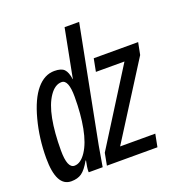

<svg xmlns="http://www.w3.org/2000/svg" viewBox="-132 -838 903 962"><g transform="rotate(-20 319.0 -356.5)"><path d="M187.5 -60.5Q163.6 -18.1 141.6 -2.7Q119.6 12.7 85.9 12.7Q6.3 12.7 6.3 -139.2Q6.3 -244.1 32 -341.1Q57.6 -438 99.1 -487.1Q140.6 -536.1 193.4 -536.1Q230.5 -536.1 245.8 -520.3Q261.2 -504.4 266.6 -465.8H267.6L269.5 -477.1L317.4 -724.6H395L275.4 -108.9L259.3 -15.1L256.8 0H182.6L182.1 -4.9Q182.1 -23.9 189.9 -60.5ZM88.9 -149.9Q88.9 -55.2 127.4 -55.2Q160.6 -55.2 189.2 -98.4Q217.8 -141.6 231.7 -214.4Q245.6 -287.1 245.6 -379.9Q245.6 -471.2 208.5 -471.2Q173.3 -471.2 144.8 -429.7Q116.2 -388.2 102.5 -317.1Q88.9 -246.1 88.9 -149.9ZM279.3 0 291.5 -64.5 540.5 -460.4H388.2L401.4 -528.3H638.2L625.5 -463.9L374.5 -67.9H562L548.8 0Z"/></g></svg>

Font: Cousine
Style: Italic
Weight: 400
Italic angle: -12°
Monospace: yes
Designer: Steve Matteson
Foundry: Monotype Imaging Inc.
Version: Version 1.21